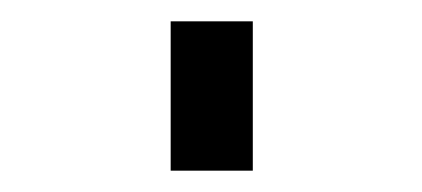

<svg xmlns="http://www.w3.org/2000/svg" viewBox="-20 60 396 180"><path d="M140 220V80H217V220Z"/></svg>

Font: Iosevka QP
Style: Regular
Weight: 400
Designer: Belleve Invis
Foundry: Belleve Invis
Version: Version 20.0.0; ttfautohint (v1.8.4)